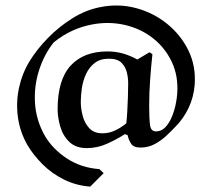

<svg xmlns="http://www.w3.org/2000/svg" viewBox="-20 -612 784 713"><path d="M490 -391 535 -418 546 -411Q541 -363 537.5 -315.5Q534 -268 534 -220Q534 -173 537 -148.5Q540 -124 559 -124Q579 -124 593.5 -139Q608 -154 617.5 -176.5Q627 -199 632 -222.5Q637 -246 638 -263Q643 -329 618 -382Q593 -435 547.5 -470.5Q502 -506 443 -519.5Q384 -533 321 -521Q243 -506 180 -455Q145 -412 125.5 -352.5Q106 -293 110 -229Q114 -165 147 -107Q176 -58 228.5 -23.5Q281 11 349 16L365 31L315 81Q262 77 217 54.5Q172 32 138 -2Q104 -36 82 -73Q54 -122 46.5 -177Q39 -232 50.5 -285.5Q62 -339 90 -385Q117 -429 158 -471Q199 -513 249.5 -544.5Q300 -576 355 -586Q421 -599 485 -582Q549 -565 600 -524Q651 -483 679.5 -425Q708 -367 703 -297Q699 -250 680 -210.5Q661 -171 632 -142Q618 -127 599 -109Q580 -91 555.5 -77.5Q531 -64 501 -64Q476 -64 466.5 -79Q457 -94 454 -110L444 -114Q413 -94 377 -78Q341 -62 302 -62Q261 -62 237 -85.5Q213 -109 203.5 -143Q194 -177 194 -206Q194 -316 242.5 -368.5Q291 -421 379 -421Q410 -421 437.5 -413Q465 -405 490 -391ZM456 -304Q456 -323 451 -343.5Q446 -364 431 -379Q416 -394 385 -394Q352 -394 331.5 -378Q311 -362 299.5 -337Q288 -312 284 -284.5Q280 -257 280 -233Q280 -209 287 -182Q294 -155 311.5 -136Q329 -117 360 -117Q386 -117 408.5 -128Q431 -139 449 -154Q451 -170 452.5 -196Q454 -222 455 -251Q456 -280 456 -304Z"/></svg>

Font: Aref Ruqaa Ink
Style: Bold
Weight: 700
Designer: Abdullah Aref
Version: Version 1.005